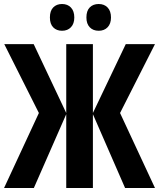

<svg xmlns="http://www.w3.org/2000/svg" viewBox="-28 -933 789 953"><path d="M165 -372.1 -6.8 -713.9H139.2L300.8 -372.1V-713.9H433.1V-372.1L596.2 -713.9H741.2L567.9 -372.1L741.2 0H592.8L433.1 -366.2V0H300.8V-366.2L140.1 0H-7.8ZM219.7 -846.2Q219.7 -879.4 236.3 -896.2Q252.9 -913.1 279.8 -913.1Q307.6 -913.1 324.2 -895.5Q340.8 -877.9 340.8 -846.2Q340.8 -815.4 324.2 -797.9Q307.6 -780.3 279.8 -780.3Q252.9 -780.3 236.3 -797.1Q219.7 -814 219.7 -846.2ZM400.9 -846.2Q400.9 -879.4 417.5 -896.2Q434.1 -913.1 461.9 -913.1Q489.7 -913.1 506.3 -895.5Q522.9 -877.9 522.9 -846.2Q522.9 -815.4 506.3 -797.9Q489.7 -780.3 461.9 -780.3Q434.1 -780.3 417.5 -797.6Q400.9 -814.9 400.9 -846.2Z"/></svg>

Font: Open Sans Condensed
Style: Regular
Weight: 400
Width: 3
Designer: Monotype Design Team
Foundry: Monotype Imaging Inc.
Version: Version 3.000